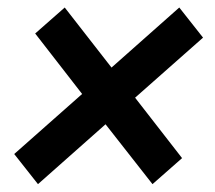

<svg xmlns="http://www.w3.org/2000/svg" viewBox="-20 -585 562 501"><path d="M17.1 -183.1 194.3 -339.8 71.8 -497.6 148.9 -565.4 271 -408.7 447.8 -565.4 509.8 -486.8 332.5 -330.1 455.1 -172.4 377.9 -104.5 255.4 -260.7 79.1 -104.5Z"/></svg>

Font: RobotoDraft Medium
Style: Italic
Weight: 500
Italic angle: -12°
Version: Version 2.001152; 2014